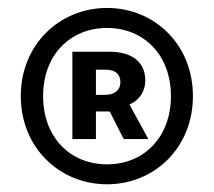

<svg xmlns="http://www.w3.org/2000/svg" viewBox="-20 -831 553 495"><path d="M256 -355.9C377.8 -355.9 477.4 -449.8 477.4 -583.3C477.4 -716.5 377.8 -810.5 256 -810.5C134 -810.5 33.6 -716.5 33.6 -583.3C33.6 -449.8 134 -355.9 256 -355.9ZM256 -407.3C160.7 -407.3 91.1 -477.3 91.1 -583.3C91.1 -689 160.7 -758.9 256 -758.9C351.1 -758.9 420.7 -689 420.7 -583.3C420.7 -477.3 351.1 -407.3 256 -407.3ZM166.6 -472.5H227.3V-543.7H262.8L299 -472.5H362.5L313.7 -561.7C340.1 -572.4 354.6 -597 354.6 -623.5C354.6 -675.3 314.2 -697.6 263.8 -697.6H166.6ZM227.3 -586.5V-651.4H252.6C279 -651.4 290.4 -638.1 290.4 -619.1C290.4 -599.8 276.5 -586.5 250.9 -586.5Z"/></svg>

Font: Source Han Sans JP VF
Style: Regular
Weight: 250
Designer: Ryoko NISHIZUKA 西塚涼子 (kana, bopomofo & ideographs); Paul D. Hunt (Latin, Greek & Cyrillic); Sandoll Communications 산돌커뮤니
Foundry: Adobe
Version: Version 2.004;hotconv 1.0.118;makeotfexe 2.5.65603